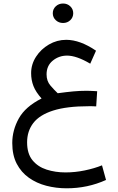

<svg xmlns="http://www.w3.org/2000/svg" viewBox="-20 -711 659 1069"><path d="M273.9 -637.2Q273.9 -660.2 290.5 -675.8Q307.1 -691.4 331.1 -691.4Q355 -691.4 371.3 -675.8Q387.7 -660.2 387.7 -637.2Q387.7 -614.3 371.3 -598.6Q355 -583 331.1 -583Q307.1 -583 290.5 -598.6Q273.9 -614.3 273.9 -637.2ZM521 -203.1 515.6 -118.7Q499 -119.6 491 -119.6Q482.9 -119.6 474.6 -119.6Q352.1 -119.6 276.1 -95.5Q200.2 -71.3 165.5 -26.1Q130.9 19 130.9 81.5Q130.9 144.5 160.9 181.2Q190.9 217.8 239.7 233.4Q288.6 249 344.7 249Q398.4 249 452.1 237.8Q505.9 226.6 547.9 209.5L570.3 291Q467.8 337.4 351.1 337.4Q292 337.4 237.8 323.2Q183.6 309.1 140.9 278.8Q98.1 248.5 73.2 200.7Q48.3 152.8 48.3 85.4Q48.3 14.2 84.7 -51.5Q121.1 -117.2 211.4 -162.6Q179.2 -198.7 166.3 -231.9Q153.3 -265.1 153.3 -303.7Q153.3 -353 180.7 -395.3Q208 -437.5 252.7 -463.4Q297.4 -489.3 348.6 -489.3Q425.8 -489.3 514.6 -428.7L482.4 -356.4Q406.2 -401.4 353.5 -401.4Q308.1 -401.4 273.7 -373.3Q239.3 -345.2 239.3 -296.9Q239.3 -259.8 260.5 -235.1Q281.7 -210.4 301.3 -191.9Q351.1 -198.7 387.7 -202.1Q424.3 -205.6 462.4 -205.6Q479.5 -205.6 490 -204.8Q500.5 -204.1 521 -203.1Z"/></svg>

Font: Vazirmatn RD UI
Style: Regular
Weight: 400
Designer: Saber Rastikerdar
Foundry: Saber Rastikerdar
Version: Version 33.003